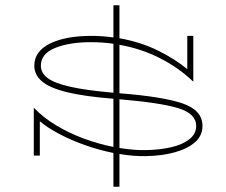

<svg xmlns="http://www.w3.org/2000/svg" viewBox="-20 -601 861 733"><path d="M436 112H413V-17Q358 -28 304.5 -47Q251 -66 206.5 -89.5Q162 -113 132 -138V-7H109V-190Q144 -153 193.5 -123Q243 -93 300 -72Q357 -51 413 -40V-224Q300 -233 234 -249.5Q168 -266 139.5 -291Q111 -316 111 -350Q111 -405 170.5 -434.5Q230 -464 329 -464Q371 -464 413 -458V-581H436V-455Q520 -440 586 -406.5Q652 -373 695 -337V-464H718V-289Q663 -342 591.5 -378.5Q520 -415 436 -430V-245Q602 -232 677.5 -206Q753 -180 753 -120Q753 -83 724.5 -58Q696 -33 647 -19.5Q598 -6 537 -5Q490 -4 436 -13ZM136 -350Q136 -322 162.5 -302.5Q189 -283 249.5 -269.5Q310 -256 413 -247V-434Q371 -440 327 -440Q245 -440 190.5 -418Q136 -396 136 -350ZM729 -120Q729 -167 660.5 -188Q592 -209 436 -222V-36Q492 -27 538 -28Q591 -29 634 -39Q677 -49 703 -69.5Q729 -90 729 -120Z"/></svg>

Font: BhuTuka Expanded One
Style: Regular
Weight: 400
Designer: Erin McLaughlin
Version: Version 1.000; ttfautohint (v1.8.3)